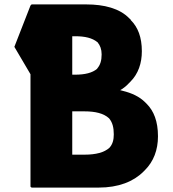

<svg xmlns="http://www.w3.org/2000/svg" viewBox="-20 -842 781 869"><path d="M307 -338H363C411 -338 449 -329 473 -307L474 -306C489 -288 495 -265 495 -234C495 -209 490 -190 476 -174L475 -173C452 -152 414 -142 363 -142H307ZM307 -678H320C365 -678 398 -670 421 -651H422V-650C433 -637 440 -619 440 -596C440 -568 434 -548 420 -532V-531C398 -512 364 -504 320 -504H307ZM118 -817 45 -630 118 -506V3L123 7H427C516 7 584 -20 629 -65L636 -72C675 -111 695 -163 695 -225C695 -293 676 -340 644 -372L637 -379C611 -405 576 -421 535 -431L524 -434L534 -440C543 -446 554 -455 562 -464L570 -472C606 -508 622 -556 622 -610C622 -674 604 -719 572 -751L571 -753V-754L565 -759C522 -804 451 -822 371 -822H123Z"/></svg>

Font: Hussar Woodtype
Style: Bd
Weight: 900
Foundry: Cannot Into Space Fonts
Version: Version 1.07